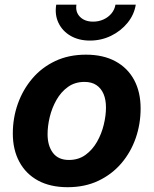

<svg xmlns="http://www.w3.org/2000/svg" viewBox="-20 -781 650 812"><path d="M266.1 10.7Q192.9 10.7 141.1 -17.3Q89.4 -45.4 61.8 -96.7Q34.2 -147.9 34.2 -216.3Q34.2 -282.2 55.4 -342Q76.7 -401.9 116.5 -448.7Q156.2 -495.6 213.4 -522.7Q270.5 -549.8 343.3 -549.8Q416.5 -549.8 468.3 -521.7Q520 -493.7 547.4 -442.6Q574.7 -391.6 574.7 -322.3Q574.7 -256.8 554 -197Q533.2 -137.2 493.2 -90.3Q453.1 -43.5 396 -16.4Q338.9 10.7 266.1 10.7ZM271.5 -104.5Q312 -104.5 341.6 -126Q371.1 -147.5 390.4 -181.4Q409.7 -215.3 418.9 -253.9Q428.2 -292.5 428.2 -326.2Q428.2 -359.4 418 -383.5Q407.7 -407.7 387.7 -421.1Q367.7 -434.6 337.4 -434.6Q296.9 -434.6 267.3 -413.3Q237.8 -392.1 218.8 -358.4Q199.7 -324.7 190.4 -286.4Q181.2 -248 181.2 -213.4Q181.2 -164.6 203.9 -134.5Q226.6 -104.5 271.5 -104.5ZM360.4 -609.4Q313 -609.4 278.3 -629.6Q243.7 -649.9 227.3 -684.3Q210.9 -718.8 217.8 -761.2H303.2Q298.3 -730 318.4 -709.7Q338.4 -689.5 374 -689.5Q397.5 -689.5 417.7 -698.7Q438 -708 451.4 -724.1Q464.8 -740.2 468.3 -761.2H554.2Q547.4 -718.8 519.3 -684.3Q491.2 -649.9 449.7 -629.6Q408.2 -609.4 360.4 -609.4Z"/></svg>

Font: Inter 16pt
Style: Bold Italic
Weight: 700
Italic angle: -9.3988°
Version: Version 4.001;git-66647c0bb